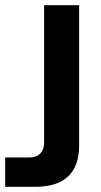

<svg xmlns="http://www.w3.org/2000/svg" viewBox="-68 -520 389 740"><path d="M-48 87H42Q72 87 87 72Q102 57 102 27V-500H237V40Q237 120 194.5 160Q152 200 67 200H-48Z"/></svg>

Font: Uncut Sans Variable
Style: Regular
Weight: 400
Designer: Kasper Nordkvist
Foundry: UNCUT.wtf
Version: Version 1.303;Glyphs 3.1.2 (3151)